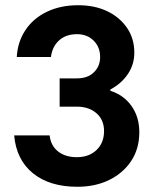

<svg xmlns="http://www.w3.org/2000/svg" viewBox="-20 -705 590 735"><path d="M275.8 10Q170 10 106.2 -41.7Q42.5 -93.3 34.2 -186.7H170Q174.2 -147.5 202.1 -125.4Q230 -103.3 274.2 -103.3Q320.8 -103.3 349.6 -130.8Q378.3 -158.3 378.3 -203.3Q378.3 -245.8 349.6 -271.2Q320.8 -296.7 274.2 -296.7H208.3V-405H275Q315.8 -405 339.6 -428.3Q363.3 -451.7 363.3 -486.7Q363.3 -525 338.3 -549.6Q313.3 -574.2 275 -574.2Q232.5 -574.2 206.2 -550.4Q180 -526.7 175 -486.7H44.2Q47.5 -545 77.5 -590Q107.5 -635 159.6 -660Q211.7 -685 279.2 -685Q342.5 -685 390.4 -662.1Q438.3 -639.2 466.2 -598.3Q494.2 -557.5 494.2 -503.3Q494.2 -458.3 469.6 -421.7Q445 -385 402.5 -362.5V-357.5Q454.2 -340.8 483.8 -298.8Q513.3 -256.7 513.3 -199.2Q513.3 -135.8 482.5 -89.2Q451.7 -42.5 398.3 -16.2Q345 10 275.8 10Z"/></svg>

Font: Funnel Sans Light
Style: Bold
Weight: 700
Version: Version 1.000